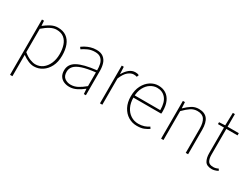

<svg xmlns="http://www.w3.org/2000/svg" viewBox="-67 -1261 2747 2105"><g transform="rotate(30 1306.0 -208.0)"><path d="M96 222V-478H122L126 -416H128Q164 -445 206.5 -467.5Q249 -490 294 -490Q359 -490 401.5 -460Q444 -430 465 -375Q486 -320 486 -246Q486 -165 456.5 -107.5Q427 -50 379 -19Q331 12 274 12Q240 12 202.5 -4Q165 -20 126 -48V42V222ZM276 -16Q328 -16 368 -45.5Q408 -75 431 -127Q454 -179 454 -246Q454 -307 438 -356Q422 -405 386.5 -433.5Q351 -462 292 -462Q255 -462 214 -440.5Q173 -419 126 -378V-82Q170 -46 209 -31Q248 -16 276 -16Z M722 12Q685 12 653.5 -1.5Q622 -15 603 -43.5Q584 -72 584 -117Q584 -197 660 -238.5Q736 -280 898 -298Q899 -337 890.5 -375Q882 -413 856 -437.5Q830 -462 780 -462Q729 -462 688 -442.5Q647 -423 624 -406L608 -428Q623 -440 649 -454.5Q675 -469 709 -479.5Q743 -490 782 -490Q838 -490 870 -465Q902 -440 915 -399Q928 -358 928 -310V0H902L898 -64H896Q859 -34 814.5 -11Q770 12 722 12ZM724 -16Q768 -16 809 -37Q850 -58 898 -98V-272Q793 -260 731.5 -239.5Q670 -219 643 -189Q616 -159 616 -118Q616 -63 648.5 -39.5Q681 -16 724 -16Z M1106 0V-478H1132L1136 -388H1138Q1162 -432 1196.5 -461Q1231 -490 1274 -490Q1286 -490 1297 -488Q1308 -486 1320 -480L1310 -454Q1301 -457 1292.5 -458.5Q1284 -460 1270 -460Q1237 -460 1201 -431.5Q1165 -403 1136 -332V0Z M1578 12Q1518 12 1468.5 -18Q1419 -48 1389.5 -104Q1360 -160 1360 -238Q1360 -316 1389.5 -372.5Q1419 -429 1466 -459.5Q1513 -490 1566 -490Q1621 -490 1661.5 -464.5Q1702 -439 1724 -390Q1746 -341 1746 -270Q1746 -263 1746 -255Q1746 -247 1744 -238H1376V-266H1716Q1716 -365 1675 -413.5Q1634 -462 1566 -462Q1524 -462 1484 -437.5Q1444 -413 1418 -363.5Q1392 -314 1392 -240Q1392 -172 1416.5 -121.5Q1441 -71 1484 -43.5Q1527 -16 1580 -16Q1621 -16 1654 -27Q1687 -38 1712 -56L1726 -34Q1699 -16 1665.5 -2Q1632 12 1578 12Z M1880 0V-478H1906L1910 -402H1912Q1950 -440 1989.5 -465Q2029 -490 2078 -490Q2152 -490 2187 -445.5Q2222 -401 2222 -308V0H2192V-304Q2192 -384 2165 -423Q2138 -462 2076 -462Q2031 -462 1994 -438Q1957 -414 1910 -366V0Z M2528 12Q2462 12 2439 -26.5Q2416 -65 2416 -126V-450H2340V-474L2416 -478L2420 -638H2446V-478H2588V-450H2446V-122Q2446 -76 2462 -46Q2478 -16 2530 -16Q2544 -16 2559 -19.5Q2574 -23 2592 -32L2604 -10Q2585 0 2565 6Q2545 12 2528 12Z"/></g></svg>

Font: Source Sans 3 Variable
Style: Regular
Weight: 200
Designer: Paul D. Hunt
Foundry: Adobe Systems Incorporated
Version: Version 3.026